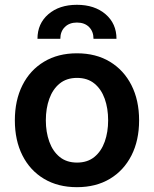

<svg xmlns="http://www.w3.org/2000/svg" viewBox="-20 -777 648 808"><path d="M303.7 10.7Q224.1 10.7 165.3 -24.4Q106.4 -59.6 74.5 -122.8Q42.5 -186 42.5 -270.5Q42.5 -355 74.5 -418.5Q106.4 -481.9 165.3 -517.3Q224.1 -552.7 303.7 -552.7Q383.8 -552.7 442.4 -517.3Q501 -481.9 533.2 -418.5Q565.4 -355 565.4 -270.5Q565.4 -186 533.2 -122.8Q501 -59.6 442.4 -24.4Q383.8 10.7 303.7 10.7ZM304.2 -92.8Q348.1 -92.8 377.2 -116.5Q406.2 -140.1 420.7 -180.7Q435.1 -221.2 435.1 -270.5Q435.1 -320.8 420.7 -361.3Q406.2 -401.9 377.2 -425.5Q348.1 -449.2 304.2 -449.2Q260.3 -449.2 231.2 -425.5Q202.1 -401.9 187.5 -361.3Q172.9 -320.8 172.9 -270.5Q172.9 -221.2 187.5 -180.7Q202.1 -140.1 231.2 -116.5Q260.3 -92.8 304.2 -92.8ZM137.7 -613.8Q137.7 -677.7 183.6 -717.3Q229.5 -756.8 303.7 -756.8Q377.9 -756.8 424.1 -717.3Q470.2 -677.7 470.2 -613.8H373.5Q373.5 -644.5 354.7 -663.3Q335.9 -682.1 303.7 -682.1Q272 -682.1 252.9 -663.3Q233.9 -644.5 233.9 -613.8Z"/></svg>

Font: Inter Semi Bold
Style: Regular
Weight: 600
Designer: Rasmus Andersson
Foundry: rsms
Version: Version 4.000;git-e0f93cc